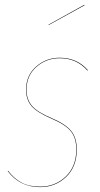

<svg xmlns="http://www.w3.org/2000/svg" viewBox="-20 -766 416 795"><path d="M329.1 -746.1 330.1 -744.1 181.2 -662.1V-664.1ZM227.1 -526.9Q299.3 -526.9 344.2 -475.1L341.8 -474.1Q297.4 -524.9 227.1 -524.9Q171.4 -524.9 130.6 -488.8Q89.8 -452.6 89.8 -395Q89.8 -354 112.5 -327.6Q135.3 -301.3 193.8 -276.9Q251.5 -252.4 274.7 -223.9Q297.9 -195.3 297.9 -147Q297.9 -75.7 253.7 -33.4Q209.5 8.8 146 8.8Q62 8.8 12.2 -57.1L13.2 -59.1Q37.1 -27.3 68.4 -10.3Q99.6 6.8 146 6.8Q208.5 6.8 252.2 -34.9Q295.9 -76.7 295.9 -147Q295.9 -194.8 273.2 -222.7Q250.5 -250.5 192.9 -274.9Q133.3 -300.3 110.6 -326.7Q87.9 -353 87.9 -395Q87.9 -453.6 129.4 -490.2Q170.9 -526.9 227.1 -526.9Z"/></svg>

Font: Fira Sans Compressed Two
Style: Italic
Weight: 100
Width: 3
Italic angle: -8°
Designer: Carrois Corporate & Edenspiekermann AG
Foundry: Carrois Corporate GbR & Edenspiekermann AG
Version: Version 4.203;PS 004.203;hotconv 1.0.88;makeotf.lib2.5.64775